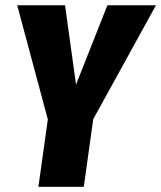

<svg xmlns="http://www.w3.org/2000/svg" viewBox="-20 -715 617 735"><path d="M577.1 -694.8 336.9 -258.8 300.8 0H127L163.1 -257.8L45.9 -694.8H229L271 -391.1L391.1 -694.8Z"/></svg>

Font: Fira Sans Compressed ExtraBold
Style: Italic
Weight: 800
Width: 3
Italic angle: -8°
Designer: Carrois Corporate & Edenspiekermann AG
Foundry: Carrois Corporate GbR & Edenspiekermann AG
Version: Version 4.203;PS 004.203;hotconv 1.0.88;makeotf.lib2.5.64775